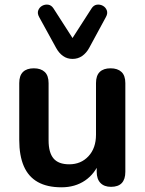

<svg xmlns="http://www.w3.org/2000/svg" viewBox="-20 -788 619 818"><path d="M242 10Q181 10 141 -12.5Q101 -35 81.5 -80Q62 -125 62 -192V-434Q62 -466 78 -481.5Q94 -497 124 -497Q154 -497 170.5 -481.5Q187 -466 187 -434V-190Q187 -138 208 -113Q229 -88 275 -88Q325 -88 357 -122.5Q389 -157 389 -214V-434Q389 -466 405 -481.5Q421 -497 451 -497Q481 -497 497.5 -481.5Q514 -466 514 -434V-56Q514 8 453 8Q424 8 408 -8.5Q392 -25 392 -56V-132L406 -102Q385 -48 342.5 -19Q300 10 242 10ZM289 -537Q266 -537 248.5 -549.5Q231 -562 219 -584L147 -715Q138 -731 143 -744Q148 -757 160 -763.5Q172 -770 185.5 -768Q199 -766 208 -752L289 -626L370 -752Q379 -766 392.5 -768Q406 -770 418 -763.5Q430 -757 435 -744Q440 -731 431 -715L360 -584Q348 -562 330 -549.5Q312 -537 289 -537Z"/></svg>

Font: Nunito ExtraLight
Style: Bold
Weight: 700
Version: Version 3.602